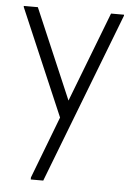

<svg xmlns="http://www.w3.org/2000/svg" viewBox="-50 -472 518 750"><g transform="rotate(5 209.0 -96.5)"><path d="M99 232 192 -11 13 -429V-433H68L219 -80L355 -433H406V-429L148 240H99Z"/></g></svg>

Font: Tilda Sans Light
Style: Regular
Weight: 300
Designer: ParaType Ltd
Foundry: ParaType Ltd
Version: Version 1.009